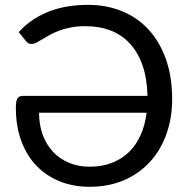

<svg xmlns="http://www.w3.org/2000/svg" viewBox="-20 -746 762 774"><path d="M137.5 -291.5Q137.5 -242.5 152.2 -202.5Q167 -162.5 193.8 -134Q220.5 -105.5 258 -89.8Q295.5 -74 341.5 -74Q391.5 -74 431.2 -89.5Q471 -105 500 -133.2Q529 -161.5 547 -201.8Q565 -242 571 -291.5ZM55.5 -616.5Q82 -646 114 -667Q146 -688 181.5 -701.2Q217 -714.5 255.8 -720.5Q294.5 -726.5 334.5 -726.5Q408 -726.5 470.2 -701.5Q532.5 -676.5 577.8 -628Q623 -579.5 648.5 -508.5Q674 -437.5 674 -345.5Q674 -271 651.2 -206.5Q628.5 -142 585.5 -94.5Q542.5 -47 480.8 -20Q419 7 341 7Q277 7 222.8 -14.2Q168.5 -35.5 128.8 -76Q89 -116.5 66.5 -175.8Q44 -235 44 -311Q44 -325.5 45.5 -334.8Q47 -344 50.5 -349.5Q54 -355 59.8 -357.2Q65.5 -359.5 74 -359.5H574.5Q573 -429 554.8 -481.8Q536.5 -534.5 504.2 -569.8Q472 -605 426.5 -622.8Q381 -640.5 324 -640.5Q291 -640.5 264.8 -635.2Q238.5 -630 217.5 -622Q196.5 -614 180 -604.8Q163.5 -595.5 150.2 -587.5Q137 -579.5 126.8 -574.2Q116.5 -569 108 -569Q92.5 -569 84.5 -580.5Z"/></svg>

Font: Lato-Regular
Style: Regular
Weight: 400
Designer: Lukasz Dziedzic with Adam Twardoch and Botio Nikoltchev
Foundry: tyPoland Lukasz Dziedzic
Version: Version 2.015; 2015-08-06; http://www.latofonts.com/